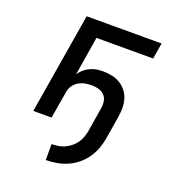

<svg xmlns="http://www.w3.org/2000/svg" viewBox="-134 -636 867 949"><g transform="rotate(20 300.0 -161.5)"><path d="M213 207V123Q230 123 247 120.5Q264 118 280.5 110.5Q297 103 311.5 91.5Q326 80 336.5 65Q347 50 353 33.5Q359 17 362 0Q367 -32 372.5 -64.5Q378 -97 383 -129Q386 -148 382.5 -166Q379 -184 367 -196Q355 -208 337.5 -213Q320 -218 301 -218Q284 -218 267 -215Q250 -212 234 -203Q218 -194 207 -179Q196 -164 193 -147L168 0H72L160 -530H554L540 -446H242L209 -243Q219 -258 233 -270Q247 -282 263.5 -289.5Q280 -297 297 -299.5Q314 -302 331 -302Q355 -302 378 -297Q401 -292 420.5 -280Q440 -268 454 -250Q468 -232 474.5 -210Q481 -188 481 -164Q481 -140 477 -116L458 0Q454 28 444 56Q434 84 417 109Q400 134 376.5 153.5Q353 173 325.5 185Q298 197 269.5 202Q241 207 213 207Z"/></g></svg>

Font: Iosevka Curly Medium Extended
Style: Italic
Weight: 500
Width: 7
Italic angle: -9°
Monospace: yes
Designer: Belleve Invis
Foundry: Belleve Invis
Version: Version 11.1.0; ttfautohint (v1.8.3)